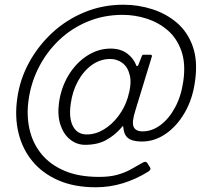

<svg xmlns="http://www.w3.org/2000/svg" viewBox="-20 -681 874 814"><path d="M608 47Q556 79 500.5 96Q445 113 386 113Q295 113 227.5 83.5Q160 54 117.5 2.5Q75 -49 58.5 -117Q42 -185 53 -263Q64 -344 103 -415.5Q142 -487 202 -542.5Q262 -598 339 -629.5Q416 -661 503 -661Q566 -661 625.5 -642Q685 -623 730.5 -584Q776 -545 797.5 -483.5Q819 -422 807 -338Q797 -262 763.5 -204Q730 -146 682.5 -113.5Q635 -81 582 -81Q558 -81 540.5 -86.5Q523 -92 514 -105Q505 -118 503 -140Q503 -147 500.5 -146Q498 -145 493 -138Q466 -107 429.5 -87Q393 -67 341 -67Q306 -67 278 -89Q250 -111 236.5 -151Q223 -191 230 -245Q239 -310 270.5 -362Q302 -414 349 -444.5Q396 -475 449 -475Q490 -475 518 -455Q546 -435 559 -401Q561 -400 563.5 -401.5Q566 -403 567 -407L582 -445Q584 -448 585 -448.5Q586 -449 589 -449H618Q621 -449 623 -447Q625 -445 624 -442L554 -213Q538 -163 546.5 -143.5Q555 -124 585 -124Q624 -124 660 -150.5Q696 -177 722 -225Q748 -273 757 -336Q768 -411 749 -465Q730 -519 691 -552.5Q652 -586 602 -602Q552 -618 500 -618Q420 -618 351.5 -589.5Q283 -561 230.5 -511Q178 -461 144.5 -395.5Q111 -330 101 -256Q92 -192 105 -133.5Q118 -75 154.5 -29.5Q191 16 252 42.5Q313 69 400 69Q444 69 475.5 60.5Q507 52 533 38Q559 24 586 8Q593 4 598 5.5Q603 7 605 11L615 27Q620 34 616.5 39Q613 44 608 47ZM280 -242Q271 -180 289.5 -145.5Q308 -111 348 -111Q385 -111 420 -132Q455 -153 482 -189Q509 -225 522 -268Q539 -325 530.5 -361Q522 -397 499 -414Q476 -431 448 -431Q405 -431 369.5 -405.5Q334 -380 310.5 -337Q287 -294 280 -242Z"/></svg>

Font: Libre Franklin Thin
Style: Italic
Weight: 100
Italic angle: -8°
Designer: Pablo Impallari, Rodrigo Fuenzalida, Nhung Nguyen
Foundry: Impallari Type
Version: Version 3.000